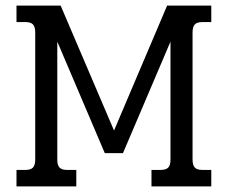

<svg xmlns="http://www.w3.org/2000/svg" viewBox="-20 -667 815 687"><path d="M39 -59H71Q90 -59 98 -67.5Q106 -76 106 -96V-551Q106 -571 98 -579.5Q90 -588 71 -588H39V-647H197L388 -200L578 -647H736V-588H704Q685 -588 677 -579.5Q669 -571 669 -551V-96Q669 -76 677 -67.5Q685 -59 704 -59H736V0H522V-59H555Q574 -59 582 -67.5Q590 -76 590 -95V-518L420 -119H355L185 -518V-95Q185 -76 193 -67.5Q201 -59 220 -59H253V0H39Z"/></svg>

Font: Pridi Light
Style: Regular
Weight: 300
Designer: Katatrad Team
Foundry: CadsonDemak
Version: Version 1.003